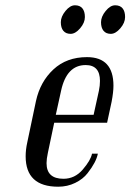

<svg xmlns="http://www.w3.org/2000/svg" viewBox="-20 -696 493 726"><path d="M156 -79Q156 -20 220 -20Q263 -20 293 -55Q323 -90 328 -115H350Q344 -83 311 -41Q294 -19 264.5 -4.5Q235 10 200 10Q77 10 77 -105Q77 -130 83 -157L116 -314Q132 -387 182 -433.5Q232 -480 309 -480Q409 -480 409 -372Q409 -348 402 -311L385 -232H185L161 -118Q156 -95 156 -79ZM358 -390Q358 -450 304 -450Q232 -450 211 -353L191 -262H334L354 -353Q358 -372 358 -390ZM415.5 -676Q434 -676 443.5 -664.5Q453 -653 453 -631.5Q453 -610 435 -589Q417 -568 399 -568Q381 -568 371.5 -579.5Q362 -591 362 -612Q362 -633 379.5 -654.5Q397 -676 415.5 -676ZM263.5 -676Q282 -676 291.5 -664.5Q301 -653 301 -631.5Q301 -610 283 -589Q265 -568 247 -568Q229 -568 219.5 -579.5Q210 -591 210 -612Q210 -633 227.5 -654.5Q245 -676 263.5 -676Z"/></svg>

Font: Trochut
Style: Italic
Weight: 400
Italic angle: -12°
Designer: Andreu Balius
Foundry: Andreu Balius
Version: Version 1.001